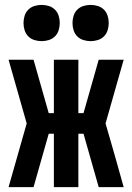

<svg xmlns="http://www.w3.org/2000/svg" viewBox="-20 -764 540 784"><path d="M117 0H15L89 -260L15 -520H117L179 -302H200V-520H300V-302H321L383 -520H485L411 -260Q430 -195 448.5 -130Q467 -65 485 0H383L321 -218H300V0H200V-218H179ZM350 -596Q335 -596 320.5 -600.5Q306 -605 295.5 -615.5Q285 -626 280.5 -640.5Q276 -655 276 -670Q276 -685 280.5 -699.5Q285 -714 295.5 -724.5Q306 -735 320.5 -739.5Q335 -744 350 -744Q365 -744 379.5 -739.5Q394 -735 404.5 -724.5Q415 -714 419.5 -699.5Q424 -685 424 -670Q424 -655 419.5 -640.5Q415 -626 404.5 -615.5Q394 -605 379.5 -600.5Q365 -596 350 -596ZM150 -596Q135 -596 120.5 -600.5Q106 -605 95.5 -615.5Q85 -626 80.5 -640.5Q76 -655 76 -670Q76 -685 80.5 -699.5Q85 -714 95.5 -724.5Q106 -735 120.5 -739.5Q135 -744 150 -744Q165 -744 179.5 -739.5Q194 -735 204.5 -724.5Q215 -714 219.5 -699.5Q224 -685 224 -670Q224 -655 219.5 -640.5Q215 -626 204.5 -615.5Q194 -605 179.5 -600.5Q165 -596 150 -596Z"/></svg>

Font: Iosevka Extrabold
Style: Regular
Weight: 800
Monospace: yes
Designer: Belleve Invis
Foundry: Belleve Invis
Version: Version 32.5.0; ttfautohint (v1.8.4)